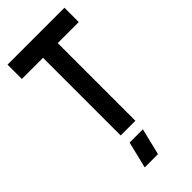

<svg xmlns="http://www.w3.org/2000/svg" viewBox="-277 -743 1009 1009"><g transform="rotate(-45 227.5 -238.0)"><path d="M143.6 208 179.7 59.6H278.3L242.2 208ZM15.6 -577.1V-683.6H438.5V-577.1H282.2V0H172.9V-577.1Z"/></g></svg>

Font: Post No Bills Colombo
Style: Bold
Weight: 800
Designer: Kosala Senevirathne, Siva Puranthara, Lasantha Premarathna, Tharique Azeez
Foundry: Mooniak
Version: Version 1.220 ; ttfautohint (v1.5)